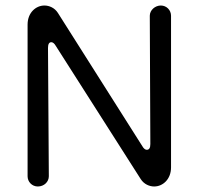

<svg xmlns="http://www.w3.org/2000/svg" viewBox="-20 -660 720 696"><path d="M117 16C140 16 157 -1 157 -21L154 -486C154 -500 158 -507 166 -507C171 -507 177 -503 182 -494L490 -11C502 8 522 16 539 16C570 16 600 -10 600 -53V-603C600 -623 584 -640 563 -640C542 -640 523 -623 523 -603L525 -138C525 -124 521 -117 512 -117C507 -117 501 -121 496 -130L190 -613C178 -632 158 -640 141 -640C110 -640 80 -614 80 -571V-21C80 -1 96 16 117 16Z"/></svg>

Font: Dongle Light
Style: Regular
Weight: 300
Designer: Yanghee Ryu
Foundry: Yanghee Ryu
Version: Version 2.000